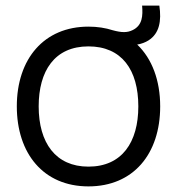

<svg xmlns="http://www.w3.org/2000/svg" viewBox="-20 -650 632 685"><path d="M295.5 15C455.5 15 551.5 -100.5 551.5 -270.5C551.5 -363 522.5 -440.5 469.5 -491C485 -493.5 499 -499 510 -506C549 -531 556.5 -575.5 548.5 -630H487C490 -594 488.5 -559.5 453 -542.5C433.5 -533 414 -533.5 382.5 -542C356.5 -550.5 327 -555 295.5 -555C137.5 -555 40 -440.5 40 -270.5C40 -103 134.5 15 295.5 15ZM295.5 -55.5C178.5 -55.5 118 -140.5 118 -270.5C118 -396.5 174.5 -484.5 295.5 -484.5C414.5 -484.5 473.5 -400.5 473.5 -270.5C473.5 -143 415.5 -55.5 295.5 -55.5Z"/></svg>

Font: Manrope
Style: Regular
Weight: 400
Designer: Mikhail Sharanda
Foundry: Mikhail Sharanda
Version: Version 4.505